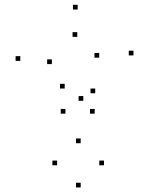

<svg xmlns="http://www.w3.org/2000/svg" viewBox="-20 -772 660 815"><path d="M333.6 -344.2V-364.2H313.6V-344.2ZM546.6 -536.8V-556.8H526.6V-536.8ZM309.7 -731.6V-751.6H289.7V-731.6ZM66.2 -513.7V-533.7H46.2V-513.7ZM200.1 -499.9V-519.9H180.1V-499.9ZM308 -615.5V-635.5H288V-615.5ZM401.1 -527.2V-547.2H381.1V-527.2ZM254.6 -396.2V-416.2H234.6V-396.2ZM257.8 -289.6V-309.6H237.8V-289.6ZM381.9 -289.6V-309.6H361.9V-289.6ZM384.2 -376.2V-396.2H364.2V-376.2ZM421.4 -70.4V-90.4H401.4V-70.4ZM322.5 -164.1V-184.1H302.5V-164.1ZM222.4 -70.4V-90.4H202.4V-70.4ZM322.5 23.7V3.7H302.5V23.7Z"/></svg>

Font: Monaspace Radon Dots Var
Style: Regular
Weight: 400
Designer: Riley Cran and the Lettermatic Team
Version: Version 1.100 (Monaspace Radon Dots)